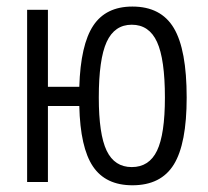

<svg xmlns="http://www.w3.org/2000/svg" viewBox="-20 -547 626 577"><path d="M377.9 9.8Q297.4 9.8 259.3 -46.9Q221.2 -103.5 218.3 -228.5H124V0H61.5V-517.6H124V-286.1H218.3Q222.2 -412.6 260.3 -470Q298.3 -527.3 377.9 -527.3Q463.9 -527.3 502.4 -462.6Q541 -397.9 541 -253.9Q541 -115.2 502.4 -52.7Q463.9 9.8 377.9 9.8ZM376 -44.9Q428.2 -44.9 451.9 -94.2Q475.6 -143.6 475.6 -253.9Q475.6 -369.1 451.9 -420.9Q428.2 -472.7 376 -472.7Q324.2 -472.7 300.5 -420.9Q276.9 -369.1 276.9 -253.9Q276.9 -143.6 300.5 -94.2Q324.2 -44.9 376 -44.9Z"/></svg>

Font: Cascadia Code NF Light
Style: Regular
Weight: 300
Monospace: yes
Designer: Aaron Bell
Foundry: Saja Typeworks
Version: Version 2404.023; ttfautohint (v1.8.4)